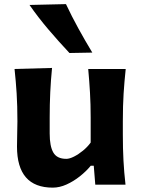

<svg xmlns="http://www.w3.org/2000/svg" viewBox="-20 -880 676 915"><path d="M231.4 14.2Q61 14.2 61 -181.6Q61 -217.8 62 -245.1Q63 -272.5 63 -301.3Q63 -377.4 59.3 -434.8Q55.7 -492.2 49.3 -551.3L228 -556.2Q222.2 -497.1 219.5 -439.9Q216.8 -382.8 216.8 -320.3V-243.7Q216.8 -183.1 234.1 -153.1Q251.5 -123 295.9 -123Q311.5 -123 332.8 -133.8Q354 -144.5 375.5 -162.1Q397 -179.7 412.1 -200.7V-320.3Q412.1 -382.8 408.9 -437.5Q405.8 -492.2 400.4 -551.3H579.1Q572.8 -492.2 569.1 -434.8Q565.4 -377.4 565.4 -301.3V-239.7Q565.4 -170.9 568.4 -115.2Q571.3 -59.6 578.1 0H434.1L426.8 -90.3H412.6Q390.6 -63.5 360.4 -39.6Q330.1 -15.6 296.9 -0.7Q263.7 14.2 231.4 14.2ZM311 -627.4Q258.8 -683.1 210.2 -740.2Q161.6 -797.4 120.6 -856.4L294.4 -860.4Q321.8 -802.2 353.3 -744.9Q384.8 -687.5 419.9 -629.4Z"/></svg>

Font: Pinar-FD Bold
Style: Regular
Weight: 700
Designer: Amin Abedi
Version: Version 3.000